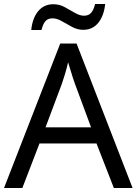

<svg xmlns="http://www.w3.org/2000/svg" viewBox="-20 -933 679 953"><path d="M545 0 459 -221H176L91 0H0L279 -717H360L638 0ZM352 -517Q349 -525 342 -546Q335 -567 328.5 -589.5Q322 -612 318 -624Q311 -593 302 -563.5Q293 -534 287 -517L206 -301H432ZM135 -784Q141 -843 169.5 -877.5Q198 -912 245 -912Q275 -912 301.5 -897.5Q328 -883 352 -869Q376 -855 397 -855Q420 -855 432.5 -869.5Q445 -884 452 -913H502Q496 -855 468 -820Q440 -785 393 -785Q365 -785 338.5 -799Q312 -813 287.5 -827.5Q263 -842 241 -842Q217 -842 205 -827.5Q193 -813 186 -784Z"/></svg>

Font: Noto Znamenny Musical Notation
Style: Regular
Weight: 400
Version: Version 1.003; ttfautohint (v1.8.4.7-5d5b)